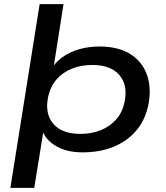

<svg xmlns="http://www.w3.org/2000/svg" viewBox="-20 -725 798 925"><path d="M30 180 171 -705H286L236 -387L224 -386Q244 -423 280 -449Q316 -475 362 -488Q408 -501 458 -501Q549 -501 607 -465Q665 -429 688 -364.5Q711 -300 694 -216Q678 -143 634 -93Q590 -43 525 -17Q460 9 378 9Q300 9 248 -22.5Q196 -54 182 -103L191 -104L145 180ZM367 -80Q422 -80 466 -98Q510 -116 540 -150Q570 -184 580 -233Q597 -314 555.5 -363Q514 -412 425 -412Q371 -412 327 -394.5Q283 -377 253 -343Q223 -309 212 -259Q195 -178 236.5 -129Q278 -80 367 -80Z"/></svg>

Font: Nunito Sans 10pt Expanded SemiBold
Style: Italic
Weight: 600
Width: 7
Italic angle: -9°
Designer: Vernon Adams
Foundry: Vernon Adams
Version: Version 3.101;gftools[0.9.27]